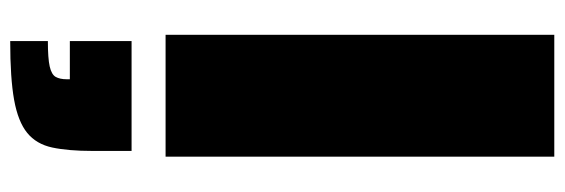

<svg xmlns="http://www.w3.org/2000/svg" viewBox="-376 -406 1080 367"><g transform="rotate(90 163.5 -223.0)"><path d="M47 0V-743H280V0ZM59 297V225Q92 225 107.5 221.5Q123 218 127.5 210Q132 202 132 189V183H59V65H269V140Q269 186 262.5 216.5Q256 247 234.5 264.5Q213 282 171.5 289.5Q130 297 59 297Z"/></g></svg>

Font: Saira SemiExpanded Black
Style: Regular
Weight: 900
Width: 6
Designer: Hector Gatti with collaboration of the Omnibus-Type team
Foundry: Omnibus-Type
Version: Version 1.101